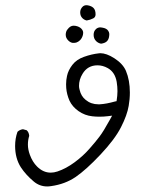

<svg xmlns="http://www.w3.org/2000/svg" viewBox="-20 -375 540 719"><path d="M337.9 -321.3Q337.9 -337.4 330.1 -345.2Q322.8 -352.5 309.1 -355Q306.2 -355.5 303.7 -355.5Q294.9 -355.5 289.1 -349.6Q280.3 -340.8 280.3 -328.6Q280.3 -315.4 288.6 -307.1Q295.4 -300.3 304.7 -298.3Q317.4 -300.3 329.1 -306.2Q337.9 -310.5 337.9 -321.3ZM252 -214.4Q252.9 -214.4 256.8 -214.4Q260.7 -214.4 266.1 -215.8Q273.4 -218.3 279.3 -224.1Q287.1 -231.4 290.5 -244.1Q291.5 -248.5 291.5 -251.7Q291.5 -254.9 291 -256.8Q289.6 -262.7 284.7 -267.6Q276.4 -275.9 262.2 -278.3Q258.8 -278.8 255.4 -278.8Q243.2 -278.8 232.9 -265.1Q228.5 -259.8 227.5 -254.9Q226.1 -249.5 226.1 -245.1Q226.1 -232.9 235.4 -223.6Q243.2 -215.8 252 -214.4ZM388.7 -239.3Q389.2 -242.2 389.2 -244.1Q389.2 -246.1 389.2 -249Q388.7 -254.9 384.8 -260.3Q378.9 -269 363.3 -271.5Q359.4 -272.5 356.4 -272.5Q353.5 -272.5 351.6 -272.2Q349.6 -272 347.2 -271Q342.3 -269.5 338.4 -265.1Q330.6 -257.3 330.6 -244.6Q330.6 -230.5 339.8 -221.2Q347.7 -213.4 358.4 -211.4Q373 -213.4 380.1 -220.2Q387.2 -227.1 388.7 -239.3ZM348.1 15.6Q320.8 15.6 300.8 -1Q283.7 -14.6 278.3 -38.1Q275.9 -46.4 275.9 -53.2Q275.9 -77.1 289.1 -98.6Q308.1 -130.4 345.2 -130.4Q364.7 -130.4 383.3 -120.1Q410.6 -105 417 -68.4Q419.9 -50.3 419.9 -33.7Q419.9 -17.1 416.5 3.9L411.1 4.9Q378.4 14.2 353.5 15.6Q350.6 15.6 348.1 15.6ZM466.3 -28.3Q466.3 -74.7 451.7 -109.4Q440.4 -136.2 407.7 -157.2Q378.4 -175.8 355.5 -175.8Q352.5 -175.8 350.1 -175.3Q323.2 -172.4 294.4 -162.1Q266.6 -152.3 251 -132.1Q235.4 -111.8 231 -90.8Q227.5 -75.7 227.5 -59.1Q227.5 -52.7 228 -45.4Q230 -21.5 240.2 2Q251 24.9 274.4 41.3Q297.9 57.6 325.7 60.5Q338.9 62 352.5 62Q368.2 62 383.8 60.1L399.9 58.1L392.1 72.3Q367.2 117.7 352.1 137.2Q337.4 156.7 314.9 182.1Q292 208.5 259.8 232.4Q227.5 256.3 195.3 267.1Q182.1 271.5 169.9 271.5Q141.6 271.5 118.7 248.5Q101.6 231.4 91.8 204.6Q84.5 184.6 84.5 166.7Q84.5 148.9 89.4 133.8Q88.4 120.6 80.1 112.8L65.9 108.9Q53.2 110.8 45.4 118.7Q36.6 143.6 36.6 171.4Q36.6 217.8 58.1 251.5Q76.7 279.8 106.4 304.7Q128.4 323.2 156.7 323.2Q164.1 323.2 172.4 321.8Q223.6 314.5 262.7 288.1Q302.2 261.2 356.2 203.9Q410.2 146.5 433.1 101.3Q456.1 56.2 461.9 21.5Q466.3 -3.4 466.3 -28.3Z"/></svg>

Font: NaikaiFont
Style: Light
Weight: 300
Version: Version 1.89